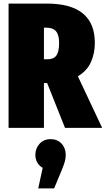

<svg xmlns="http://www.w3.org/2000/svg" viewBox="-20 -716 592 1075"><path d="M244 -251H226V0H28V-696H241Q511 -696 511 -476Q511 -417 489 -368Q467 -319 416 -289L552 0H344ZM226 -384H244Q281 -384 296 -405.5Q311 -427 311 -476Q311 -520 294 -540.5Q277 -561 241 -561H226ZM348 151Q348 171 343 188.5Q338 206 325 238L283 339H194L219 224Q178 199 178 151Q178 115 201.5 89Q225 63 263 63Q301 63 324.5 88Q348 113 348 151Z"/></svg>

Font: Fira Sans Extra Condensed Black
Style: Regular
Weight: 900
Width: 1
Designer: Carrois Corporate & Edenspiekermann AG
Foundry: Carrois Corporate GbR & Edenspiekermann AG
Version: Version 4.203